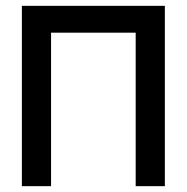

<svg xmlns="http://www.w3.org/2000/svg" viewBox="-20 -638 640 658"><path d="M55 0V-618H545V0H445V-526H155V0Z"/></svg>

Font: Victor Mono
Style: Bold
Weight: 700
Monospace: yes
Designer: Rune Bjørnerås
Version: Version 1.561;gftools[0.9.30]